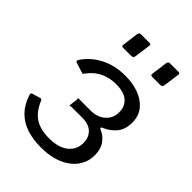

<svg xmlns="http://www.w3.org/2000/svg" viewBox="-217 -845 957 957"><g transform="rotate(45 261.5 -366.5)"><path d="M272.1 -730.1 260.7 -647.2Q259.7 -638.5 255.7 -635.2Q251.7 -631.9 241.8 -631.9H189.2Q180.5 -631.9 178.5 -634.9Q176.4 -637.8 177.4 -645.2L188.5 -729.5Q191.5 -742.3 201.7 -742.3H263.2Q274.8 -742.3 272.1 -730.1ZM476.6 -730.1 465.2 -647.2Q464.2 -638.5 460.2 -635.2Q456.2 -631.9 446.3 -631.9H393.7Q385 -631.9 383 -634.9Q380.9 -637.8 381.9 -645.2L393 -729.5Q396 -742.3 406.2 -742.3H467.7Q479.3 -742.3 476.6 -730.1ZM247.1 9.2Q192.6 9.2 147.8 -5.4Q103 -20 71.6 -52Q40.2 -83.9 23.4 -135.1Q18.7 -147.3 30.2 -150.7L74 -163.2Q81.5 -164.6 84.5 -156.1Q106.7 -103 143.7 -77.5Q180.8 -51.9 245 -51.9Q310.7 -51.9 346.9 -80.5Q383.1 -109 383.1 -157.5Q382.8 -196 359 -218.8Q335.3 -241.6 290 -241.6H217.6Q210.8 -241.9 206.7 -239.9Q202.5 -237.9 201.5 -241.6L206.6 -280.3Q207.2 -287.8 205.9 -291.9Q204.7 -296.1 208.4 -296.1H294.7Q323.7 -296.1 347.6 -307.2Q371.4 -318.3 386.3 -340Q401.1 -361.7 400.8 -392.5Q400.8 -430.9 374 -455.2Q347.2 -479.5 290.5 -479.5Q247.6 -479.5 210.2 -462.9Q172.9 -446.3 142.5 -405.4Q137 -394.6 130.1 -399.1L75.5 -416.2Q70.5 -418.2 70.3 -422.8Q70 -427.3 73.3 -432.7Q106.6 -483 163.7 -512.4Q220.8 -541.7 294.7 -541.7Q345 -541.7 387.6 -526.6Q430.2 -511.4 456.7 -480Q483.3 -448.6 483.5 -400.5Q483.8 -354.4 460.6 -324.8Q437.5 -295.1 397.2 -277.6Q390.4 -274.8 389.4 -271.3Q388.5 -267.7 394.6 -264.9Q426.9 -251.8 446.5 -224.2Q466.2 -196.6 466.4 -155.1Q466.7 -107.9 440.9 -70.9Q415 -33.9 365.9 -12.4Q316.7 9.2 247.1 9.2Z"/></g></svg>

Font: Libre Franklin Thin
Style: Italic
Weight: 100
Italic angle: -8°
Designer: Pablo Impallari, Rodrigo Fuenzalida, Nhung Nguyen
Foundry: Impallari Type
Version: Version 3.000